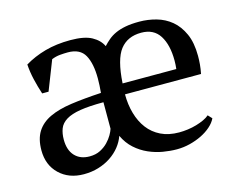

<svg xmlns="http://www.w3.org/2000/svg" viewBox="-79 -628 936 756"><g transform="rotate(-15 389.0 -250.0)"><path d="M538 -468Q482 -468 452 -429.5Q422 -391 416 -294H635Q636 -303 636.5 -311.5Q637 -320 637 -328Q637 -392 613 -430Q589 -468 538 -468ZM217 -50Q242 -50 260.5 -59.5Q279 -69 292 -82.5Q305 -96 313 -110Q321 -124 324 -134V-242Q266 -242 229 -236Q192 -230 171 -217Q150 -204 142.5 -184.5Q135 -165 135 -140Q135 -97 157 -73.5Q179 -50 217 -50ZM390 -453Q401 -465 414 -476Q427 -487 444.5 -495Q462 -503 485.5 -507.5Q509 -512 542 -512Q577 -512 611 -502.5Q645 -493 671.5 -471Q698 -449 714.5 -412.5Q731 -376 731 -322Q731 -305 729.5 -287.5Q728 -270 724 -250H414Q414 -208 424.5 -171.5Q435 -135 455.5 -108Q476 -81 507.5 -65.5Q539 -50 582 -50Q599 -50 617.5 -52.5Q636 -55 653 -60Q670 -65 684 -71.5Q698 -78 707 -86L722 -70Q714 -53 697 -38Q680 -23 657.5 -12Q635 -1 609 5.5Q583 12 556 12Q529 12 499.5 7Q470 2 441.5 -10.5Q413 -23 389 -44.5Q365 -66 350 -98Q342 -75 326 -55Q310 -35 287.5 -20Q265 -5 237 3.5Q209 12 177 12Q116 12 77.5 -25Q39 -62 39 -122Q39 -168 57.5 -197.5Q76 -227 112 -244Q148 -261 201 -268.5Q254 -276 324 -280Q327 -311 327 -338Q327 -399 308 -433.5Q289 -468 239 -468Q225 -468 207.5 -466.5Q190 -465 173 -458L126 -338H100Q90 -368 82.5 -400Q75 -432 73 -463Q111 -486 157.5 -499Q204 -512 261 -512Q318 -512 348 -495.5Q378 -479 390 -453Z"/></g></svg>

Font: PTSerif
Style: Regular
Weight: 400
Designer: A.Korolkova, O.Umpeleva, V.Yefimov
Foundry: ParaType Ltd
Version: Version 1.000W OFL; ttfautohint (v1.2) -l 8 -r 50 -G 200 -x 